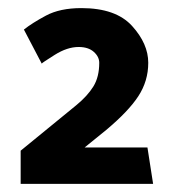

<svg xmlns="http://www.w3.org/2000/svg" viewBox="-20 -791 441 474"><path d="M181 -771Q266 -771 306 -727Q346 -683 346 -636Q346 -591 321.5 -553.5Q297 -516 242 -470L189 -427H344L358 -337H31V-419L168 -531Q196 -554 210.5 -577.5Q225 -601 225 -636Q225 -651 211.5 -663Q198 -675 174 -675Q146 -675 115 -655.5Q84 -636 83 -634L39 -718Q59 -734 93.5 -752.5Q128 -771 181 -771Z"/></svg>

Font: Palanquin Dark
Style: Regular
Weight: 400
Designer: Pria Ravichandran
Version: Version 1.000